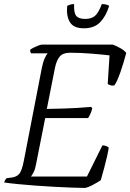

<svg xmlns="http://www.w3.org/2000/svg" viewBox="-26 -923 640 943"><path d="M391 0Q367 0 327.5 -1.5Q288 -3 241 -5.5Q194 -8 147 -11.5Q100 -15 59.5 -19Q19 -23 -6 -27Q-4 -32 -1 -38Q2 -44 7 -48L32 -51Q58 -55 70 -71Q82 -87 91 -133L179 -587Q185 -618 193.5 -636.5Q202 -655 208 -661H127Q125 -663 123.5 -667.5Q122 -672 122 -678Q127 -683 139 -689Q151 -695 163 -699.5Q175 -704 181 -704H528Q547 -697 566 -686Q585 -675 594 -663Q581 -613 565 -567.5Q549 -522 536 -504Q525 -501 516 -504.5Q507 -508 503 -510L512 -651Q479 -655 424 -659.5Q369 -664 318 -664Q284 -664 268 -646Q252 -628 244 -590L204 -388Q253 -389 288.5 -390Q324 -391 355 -393Q386 -395 422 -398L427 -391Q423 -374 417 -361.5Q411 -349 407 -343H196L151 -116Q147 -93 139.5 -78Q132 -63 126 -56H401L477 -209Q488 -209 497 -205Q506 -201 508 -198Q506 -181 499.5 -153.5Q493 -126 485 -95.5Q477 -65 469 -38Q456 -29 431 -15.5Q406 -2 391 0ZM386 -784Q336 -784 317.5 -814Q299 -844 304 -894Q309 -897 318 -900Q327 -903 338 -903Q336 -860 348.5 -845Q361 -830 392 -830Q423 -830 440.5 -845Q458 -860 474 -903Q488 -903 498 -900Q508 -897 510 -894Q495 -844 466 -814Q437 -784 386 -784Z"/></svg>

Font: Texturina 72pt 72pt ExtraLight
Style: Italic
Weight: 200
Italic angle: -11°
Designer: Guillermo Torres Carreño
Foundry: Omnibus-Type
Version: Version 1.002; ttfautohint (v1.8.3)